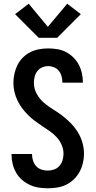

<svg xmlns="http://www.w3.org/2000/svg" viewBox="-20 -1003 515 1031"><path d="M236 8Q211 8 186.5 4Q162 0 139.5 -10.5Q117 -21 98 -37.5Q79 -54 66.5 -76Q54 -98 48 -122.5Q42 -147 42 -171V-176H152V-174Q152 -157 157.5 -140Q163 -123 174.5 -110.5Q186 -98 202.5 -92.5Q219 -87 236 -87Q254 -87 271 -93Q288 -99 299.5 -112.5Q311 -126 316 -143Q321 -160 321 -178Q321 -202 311 -225Q301 -248 284.5 -266Q268 -284 248 -298Q228 -312 207.5 -325.5Q187 -339 167.5 -353.5Q148 -368 130.5 -385.5Q113 -403 98.5 -422.5Q84 -442 73.5 -464Q63 -486 57.5 -510Q52 -534 52 -558Q52 -583 57.5 -607.5Q63 -632 74 -654Q85 -676 103 -694Q121 -712 143 -723Q165 -734 189.5 -738.5Q214 -743 239 -743Q263 -743 287.5 -739Q312 -735 333.5 -724Q355 -713 373 -695.5Q391 -678 402.5 -656.5Q414 -635 419.5 -611Q425 -587 425 -563V-559H315V-561Q315 -577 310.5 -593.5Q306 -610 296 -622.5Q286 -635 270.5 -641.5Q255 -648 239 -648Q222 -648 206 -641Q190 -634 180 -620.5Q170 -607 166 -590.5Q162 -574 162 -558Q162 -527 177 -499.5Q192 -472 215 -452Q238 -432 264.5 -416Q291 -400 315 -381.5Q339 -363 360.5 -341Q382 -319 398 -293Q414 -267 422.5 -237.5Q431 -208 431 -177Q431 -152 425 -127Q419 -102 407 -80Q395 -58 376.5 -40Q358 -22 335 -11Q312 0 287 4Q262 8 236 8ZM188 -800 61 -927 134 -983 237 -859 341 -983 414 -927 287 -800Z"/></svg>

Font: Iosevka QP
Style: Bold
Weight: 700
Designer: Belleve Invis
Foundry: Belleve Invis
Version: Version 20.0.0; ttfautohint (v1.8.4)